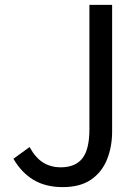

<svg xmlns="http://www.w3.org/2000/svg" viewBox="-20 -753 575 786"><path d="M237 13Q167 13 117.5 -16.5Q68 -46 35 -103L101 -151Q126 -106 157.5 -87Q189 -68 228 -68Q288 -68 317 -104.5Q346 -141 346 -224V-733H439V-215Q439 -152 418 -100Q397 -48 352.5 -17.5Q308 13 237 13Z"/></svg>

Font: Noto Sans HK
Style: Regular
Weight: 400
Designer: Ryoko NISHIZUKA 西塚涼子 (kana, bopomofo & ideographs); Paul D. Hunt (Latin, Greek & Cyrillic); Sandoll Communications 산돌커뮤니
Foundry: Adobe
Version: Version 2.004-H2;hotconv 1.0.118;makeotfexe 2.5.65603